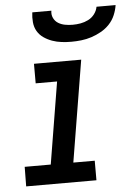

<svg xmlns="http://www.w3.org/2000/svg" viewBox="-53 -781 581 822"><g transform="rotate(-5 237.5 -370.0)"><path d="M26 0 27 -84H139L197 -436H105V-520H308L236 -84H328V0ZM273 -600Q252 -600 231 -602.5Q210 -605 190.5 -612Q171 -619 154.5 -630.5Q138 -642 128 -659Q118 -676 116 -697.5Q114 -719 117 -740H199Q196 -723 203 -708.5Q210 -694 223 -686Q236 -678 252 -675Q268 -672 285 -672Q302 -672 319 -675Q336 -678 352 -686Q368 -694 379 -708.5Q390 -723 393 -740H475Q472 -719 463 -697.5Q454 -676 438 -659Q422 -642 401.5 -630.5Q381 -619 359.5 -612Q338 -605 316 -602.5Q294 -600 273 -600Z"/></g></svg>

Font: Iosevka Custom Medium Oblique
Style: Regular
Weight: 500
Italic angle: -9°
Designer: Belleve Invis
Foundry: Belleve Invis
Version: Version 27.0.1